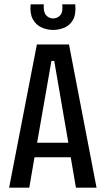

<svg xmlns="http://www.w3.org/2000/svg" viewBox="-20 -865 487 885"><path d="M22 0 150 -660H298L425 0H330L306 -140H139L115 0ZM217 -584 151 -207H295L230 -584ZM121 -845H182Q179 -811 192 -795.5Q205 -780 225 -780Q244 -780 257.5 -794.5Q271 -809 267 -845H327Q331 -798 316 -772.5Q301 -747 275.5 -737Q250 -727 225 -727Q197 -727 171.5 -738.5Q146 -750 131.5 -776Q117 -802 121 -845Z"/></svg>

Font: Bricolage Grotesque 12pt Condensed
Style: Regular
Weight: 400
Width: 3
Designer: Mathieu Triay
Foundry: Atelier Triay
Version: Version 1.001; ttfautohint (v1.8.4.7-5d5b);gftools[0.9.33.de